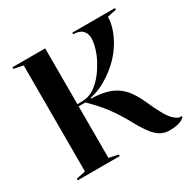

<svg xmlns="http://www.w3.org/2000/svg" viewBox="-160 -867 1041 1041"><g transform="rotate(-30 360.5 -346.5)"><path d="M613 15Q585 15 561 2.5Q537 -10 514 -39Q491 -68 463 -118Q446 -150 428 -179Q410 -208 390 -235.5Q370 -263 346 -290Q322 -317 293 -345H251V-22L309 -10V0H46V-10L104 -22V-686L46 -698V-708H251V-358Q264 -358 277 -359Q290 -360 303 -361Q331 -365 356.5 -382Q382 -399 405 -425Q428 -451 445 -481Q462 -507 473 -534Q484 -561 490 -586Q496 -611 496 -631Q496 -661 477.5 -679.5Q459 -698 421 -698V-708H688V-698L631 -686Q631 -651 618.5 -613.5Q606 -576 584.5 -540Q563 -504 533 -472Q501 -439 464 -413Q427 -387 392.5 -372Q358 -357 331 -353V-348Q380 -346 417.5 -337Q455 -328 484 -309Q513 -290 535.5 -259.5Q558 -229 578 -185Q602 -131 620.5 -97.5Q639 -64 655.5 -46.5Q672 -29 688 -22Q698 -18 708 -21V-11Q693 1 676.5 6.5Q660 12 643.5 13.5Q627 15 613 15Z"/></g></svg>

Font: Kalnia Medium
Style: Regular
Weight: 500
Designer: Frida Medrano
Foundry: Frida Medrano
Version: Version 1.105